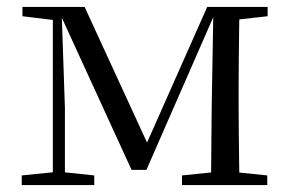

<svg xmlns="http://www.w3.org/2000/svg" viewBox="-20 -536 839 556"><path d="M361 -44 152 -500H147V-516H225L416 -101H396L580 -516H611V-501H604L404 -44ZM591 0 593 -222 598 -516H674Q673 -492 672.5 -451Q672 -410 671.5 -366Q671 -322 671 -288V-229Q671 -194 671.5 -150Q672 -106 672.5 -65Q673 -24 674 0ZM43 0V-28L142 -38H158L253 -28V0ZM507 0V-28L615 -39H647L754 -28V0ZM45 -489V-516H155V-477H143ZM133 0V-516H158L168 -223V0ZM629 -477V-516H755V-489L648 -477Z"/></svg>

Font: Noto Serif SC
Style: Regular
Weight: 400
Designer: Ryoko NISHIZUKA 西塚涼子 (kana & ideographs); Frank Grießhammer (Latin, Greek & Cyrillic); Wenlong ZHANG 张文龙 (bopomofo); San
Foundry: Adobe
Version: Version 2.002-H1;hotconv 1.1.0;makeotfexe 2.6.0